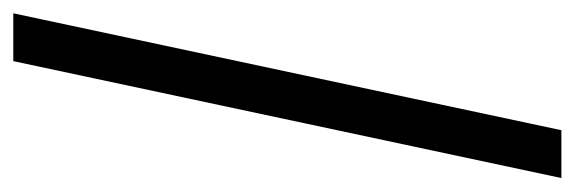

<svg xmlns="http://www.w3.org/2000/svg" viewBox="-308 -481 865 289"><g transform="rotate(-90 124.5 -336.5)"><path d="M177 -749H249L73 76H1Z"/></g></svg>

Font: Decalotype Medium Italic
Style: Regular
Weight: 500
Italic angle: -12°
Designer: Alfredo Marco Pradil
Foundry: Alfredo Marco Pradil
Version: Version 1.0